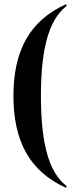

<svg xmlns="http://www.w3.org/2000/svg" viewBox="-20 -788 371 943"><path d="M306 135V125C216 56 181 -95 181 -317C181 -538 216 -687 306 -758V-768C124 -687 46 -536 46 -317C46 -97 124 54 306 135Z"/></svg>

Font: Noto Serif Display ExtraCondensed
Style: Bold
Weight: 700
Width: 2
Designer: Monotype Design Team
Foundry: Monotype Imaging Inc.
Version: Version 2.009